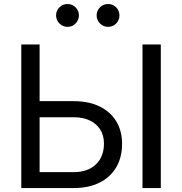

<svg xmlns="http://www.w3.org/2000/svg" viewBox="-20 -953 923 973"><path d="M155.8 -440.4H353.5Q428.7 -440.4 483.6 -414.1Q538.6 -387.7 568.6 -339.1Q598.6 -290.5 598.6 -224.1Q598.6 -155.3 568.8 -105Q539.1 -54.7 484.1 -27.3Q429.2 0 353.5 0H87.9V-727.5H180.7V-80.6H353.5Q424.3 -80.6 465.6 -119.6Q506.8 -158.7 506.8 -225.1Q506.8 -266.6 488 -296.4Q469.2 -326.2 435.1 -342.5Q400.9 -358.9 353.5 -358.9H155.8ZM794.9 -727.5V0H702.1V-727.5ZM527.8 -816.9Q503.9 -816.9 486.8 -834Q469.7 -851.1 469.7 -875Q469.7 -898.9 486.8 -915.8Q503.9 -932.6 527.8 -932.6Q551.8 -932.6 568.6 -915.8Q585.4 -898.9 585.4 -875Q585.4 -851.1 568.6 -834Q551.8 -816.9 527.8 -816.9ZM322.3 -816.9Q298.3 -816.9 281.2 -834Q264.2 -851.1 264.2 -875Q264.2 -898.9 281.2 -915.8Q298.3 -932.6 322.3 -932.6Q346.2 -932.6 363 -915.8Q379.9 -898.9 379.9 -875Q379.9 -851.1 363 -834Q346.2 -816.9 322.3 -816.9Z"/></svg>

Font: Inter Variable
Style: Regular
Weight: 400
Designer: Rasmus Andersson
Foundry: rsms
Version: Version 4.001;git-9221beed3